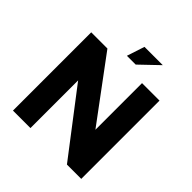

<svg xmlns="http://www.w3.org/2000/svg" viewBox="-216 -994 1157 1157"><g transform="rotate(45 362.0 -416.0)"><path d="M71 0V-667H209L552 -205L504 -105V-667H653V0H531L182 -456L220 -529V0ZM323 -719 360 -832H516L398 -719Z"/></g></svg>

Font: Maven Pro
Style: Bold
Weight: 700
Designer: Joe Prince
Foundry: Joe Prince
Version: Version 2.103